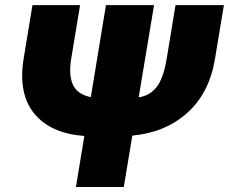

<svg xmlns="http://www.w3.org/2000/svg" viewBox="-20 -748 915 768"><path d="M596.2 -727.5 534.7 -358.4Q579.6 -365.7 606.7 -400.1Q633.8 -434.6 647 -514.6L682.1 -727.5H875.5L840.3 -514.6Q817.9 -376.5 729.7 -297.1Q641.6 -217.8 509.3 -205.6L475.1 0H283.7L317.4 -204.1Q182.6 -213.9 117.2 -293.5Q51.8 -373 74.7 -514.6L109.9 -727.5H300.3L265.1 -514.6Q253.9 -449.7 271.2 -410.2Q288.6 -370.6 343.3 -359.4L403.8 -727.5Z"/></svg>

Font: Inter Tight Black
Style: Italic
Weight: 900
Italic angle: -9.39999°
Designer: Rasmus Andersson
Foundry: rsms
Version: Version 3.004; ttfautohint (v1.8.4.7-5d5b)